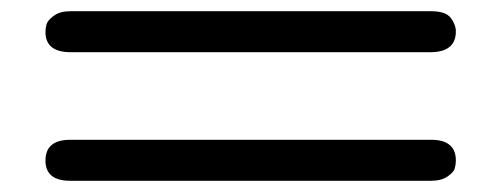

<svg xmlns="http://www.w3.org/2000/svg" viewBox="-20 -421 895 342"><path d="M61 -135Q61 -172 105 -172H748Q792 -172 792 -135Q792 -128 790 -121Q788 -114 777 -106.5Q766 -99 748 -99H105Q61 -99 61 -135ZM61 -364Q61 -371 63 -378Q65 -385 76 -393Q87 -401 105 -401H748Q774 -401 783 -389Q792 -377 792 -365Q792 -328 746 -328H106Q61 -328 61 -364Z"/></svg>

Font: CMU Sans Serif
Style: Bold
Weight: 700
Version: Version 0.7.0